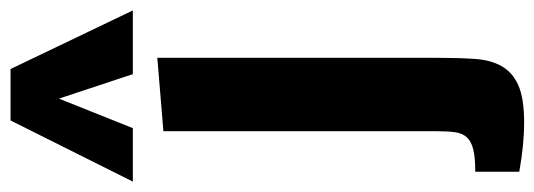

<svg xmlns="http://www.w3.org/2000/svg" viewBox="-384 -536 1024 368"><g transform="rotate(-90 128.0 -352.0)"><path d="M-17.1 46.9Q10.3 46.9 25.9 43Q41.5 39.1 49.1 30.5Q56.6 22 58.6 8.1Q60.5 -5.9 60.5 -26.4V-550.8L201.2 -562.5V-26.4Q201.2 13.2 199.2 44.4Q197.3 75.7 185.5 96.9Q173.8 118.2 148.7 129.4Q123.5 140.6 76.7 140.6Q57.1 140.6 33.9 138.4Q10.7 136.2 -17.1 131.3ZM-36.1 -609.4 81.1 -843.8H179.7L292 -609.4H169.9L123 -751L66.4 -609.4Z"/></g></svg>

Font: Francois One
Style: Regular
Weight: 400
Designer: Vernon Adams
Foundry: vernon adams
Version: Version 1.000